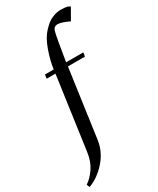

<svg xmlns="http://www.w3.org/2000/svg" viewBox="-282 -813 980 1190"><g transform="rotate(-30 208.0 -217.5)"><path d="M-25.9 282.2Q10.7 258.3 40.3 214.4Q69.8 170.4 78.1 108.9L150.9 -411.1H87.9L91.8 -439H154.8Q161.1 -495.6 187 -567.9Q210.9 -637.2 252 -678.2Q269.5 -695.8 283 -706.5Q296.4 -717.3 322.5 -727.5Q348.6 -737.8 378.9 -737.8Q399.9 -737.8 422.9 -733.9L441.9 -724.1L396 -644Q340.3 -669.9 315.9 -669.9Q301.8 -669.9 292.7 -663.1Q283.7 -656.2 278.8 -638.2Q269.5 -603.5 243.2 -439H366.2L361.8 -411.1H240.2L171.9 76.2Q161.1 153.8 106 216.3Q50.8 278.8 -17.1 303.2Z"/></g></svg>

Font: Dehuti
Style: Bold-Italic
Weight: 700
Version: Version 1.2